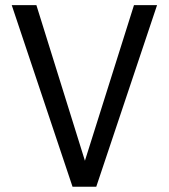

<svg xmlns="http://www.w3.org/2000/svg" viewBox="-20 -708 640 728"><path d="M302 -98.5 488 -688.5H575.5L345 0H255L24.5 -688.5H118Z"/></svg>

Font: Fast_Mono
Style: Regular
Weight: 400
Monospace: yes
Designer: Carrois Corporate, Edenspiekermann AG, Nikita Prokopov
Foundry: Carrois Corporate, Edenspiekermann AG, Nikita Prokopov
Version: Version 5.002